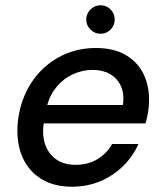

<svg xmlns="http://www.w3.org/2000/svg" viewBox="-20 -696 621 728"><path d="M252 12Q187 12 140 -15.5Q93 -43 68.5 -93Q44 -143 46 -211Q49 -275 71.5 -330Q94 -385 134 -426.5Q174 -468 227.5 -491Q281 -514 344 -514Q412 -514 457.5 -487Q503 -460 525 -413.5Q547 -367 545 -310Q545 -291 541 -268.5Q537 -246 532 -228H121L133 -298H446Q452 -341 438 -370.5Q424 -400 396.5 -415.5Q369 -431 331 -431Q291 -431 253.5 -413Q216 -395 189 -359.5Q162 -324 153 -270L148 -242Q138 -191 150 -152.5Q162 -114 192 -92.5Q222 -71 266 -71Q314 -71 349.5 -92.5Q385 -114 405 -150H505Q484 -103 447 -66.5Q410 -30 360.5 -9Q311 12 252 12ZM361 -568Q339 -568 323 -584Q307 -600 307 -622Q307 -644 323 -660Q339 -676 361 -676Q384 -676 399.5 -660Q415 -644 415 -622Q415 -600 399.5 -584Q384 -568 361 -568Z"/></svg>

Font: DM Sans 16pt Medium
Style: Italic
Weight: 500
Italic angle: -10°
Version: Version 4.004;gftools[0.9.30]